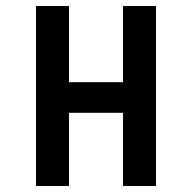

<svg xmlns="http://www.w3.org/2000/svg" viewBox="-20 -620 640 640"><path d="M100 0V-600H210V-346H390V-600H500V0H390V-244H210V0Z"/></svg>

Font: Martian Mono Condensed
Style: Regular
Weight: 400
Width: 3
Designer: Roman Shamin
Foundry: Evil Martians
Version: Version 1.000